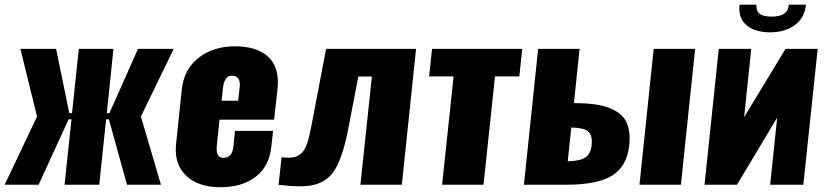

<svg xmlns="http://www.w3.org/2000/svg" viewBox="-37 -786 3513 817"><path d="M-17.1 0H127.4L254.9 -278.3H267.1L237.8 0H385.3L414.6 -278.3H426.3L503.4 0H647.9L562.5 -290L702.1 -578.1H550.3L428.7 -304.7H417.5L445.8 -578.1H298.3L269.5 -304.7H257.8L201.7 -578.1H49.8L120.6 -290Z M900.4 10.7C962.2 10.7 1012.5 -4.1 1051 -33.7C1089.6 -63.3 1111.8 -106.4 1117.7 -163.1L1125 -229H962.9L956.1 -161.1C952.5 -129.9 938.2 -114.3 913.1 -114.3C894.2 -114.3 884.8 -127.4 884.8 -153.8C884.8 -158 885.1 -162.8 885.7 -168L897 -276.9H1129.4L1144 -409.7C1145 -418.8 1145.5 -427.6 1145.5 -436C1145.5 -481.6 1132.2 -517.3 1105.5 -543C1073.6 -573.6 1026.2 -588.9 963.4 -588.9C900.9 -588.9 848.9 -572.4 807.4 -539.6C765.9 -506.7 742.2 -461.3 736.3 -403.3L712.4 -174.8C711.4 -166 710.9 -157.6 710.9 -149.4C710.9 -103.5 725.6 -66.6 754.9 -38.6C789.4 -5.7 837.9 10.7 900.4 10.7ZM905.8 -357.4 911.6 -410.6C915.5 -446.1 928.2 -463.9 949.7 -463.9C972.2 -463.9 983.4 -451.3 983.4 -426.3C983.4 -423 983.2 -419.6 982.9 -416L976.6 -357.4Z M1148.4 0.5C1185.5 4.7 1215 6.8 1236.8 6.8C1261.2 6.8 1282.1 4.7 1299.6 0.5C1317 -3.7 1333.5 -11.1 1349.1 -21.7C1364.7 -32.3 1378.2 -47.2 1389.4 -66.4C1400.6 -85.6 1411 -109.7 1420.4 -138.7C1429.9 -167.6 1438.5 -203.1 1446.3 -245.1L1487.8 -460.4H1545.4L1496.6 0H1672.9L1733.4 -578.1H1350.6L1291 -265.6C1288.1 -251 1285.6 -238.9 1283.7 -229.2C1281.7 -219.6 1279.4 -209.4 1276.6 -198.5C1273.8 -187.6 1271.2 -178.8 1268.6 -172.1C1266 -165.4 1262.8 -158.5 1259 -151.4C1255.3 -144.2 1251.2 -138.8 1246.8 -135C1242.4 -131.3 1237.4 -127.6 1231.7 -124C1226 -120.4 1219.7 -118.1 1212.9 -116.9C1206.1 -115.8 1198.3 -115.2 1189.7 -115C1181.1 -114.8 1171.5 -115.6 1161.1 -117.2Z M1844.2 0H2020.5L2069.3 -460.9H2172.9L2185.1 -578.1H1801.3L1789.1 -460.9H1893.1Z M2192.4 0H2374.5C2462.4 0 2527.2 -13.2 2568.8 -39.6C2610.5 -65.9 2634.4 -109 2640.6 -168.9C2641.6 -179 2642.1 -188.6 2642.1 -197.8C2642.1 -219.6 2639.2 -238.6 2633.3 -254.9C2624.8 -278.3 2610.2 -296.5 2589.4 -309.6C2568.5 -323.2 2543.5 -332.9 2514.2 -338.6C2484.9 -344.3 2449.4 -347.2 2407.7 -347.2H2405.3L2429.2 -578.1H2252.9ZM2378.9 -100.1 2394 -243.2H2398.4C2430.7 -242.5 2453.1 -237 2465.8 -226.6C2476.2 -218.1 2481.4 -203.6 2481.4 -183.1C2481.4 -178.2 2481.1 -173.2 2480.5 -168C2477.9 -143.6 2469.2 -126.3 2454.3 -116.2C2439.5 -106.1 2415.7 -100.7 2382.8 -100.1ZM2684.1 0H2860.4L2920.9 -578.1H2744.6Z M3238.8 -648.4C3281.7 -648.4 3317.1 -658.6 3345 -679C3372.8 -699.3 3388.7 -728.4 3392.6 -766.1H3319.8C3318.2 -748.9 3311.5 -736.1 3299.8 -727.8C3288.1 -719.5 3270 -715.3 3245.6 -715.3C3221.5 -715.3 3204.6 -719.6 3194.8 -728C3186.4 -735.2 3182 -745.6 3181.6 -759.3C3181.6 -761.6 3181.8 -763.8 3182.1 -766.1H3109.9C3109.2 -760.6 3108.9 -755.4 3108.9 -750.5C3108.9 -720.5 3119 -696.8 3139.2 -679.2C3162.6 -659 3195.8 -648.8 3238.8 -648.4ZM2960.9 0H3099.1L3270 -285.2L3240.2 0H3381.3L3442.4 -578.1H3305.7L3129.4 -287.6L3159.7 -578.1H3021.5Z"/></svg>

Font: Oswald
Style: Heavy
Weight: 800
Designer: Vernon Adams
Foundry: Vernon Adams
Version: 3.0; ttfautohint (v0.95.6-bc232) -l 8 -r 50 -G 200 -x 0 -w "